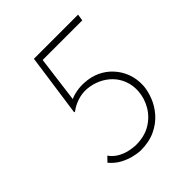

<svg xmlns="http://www.w3.org/2000/svg" viewBox="-183 -773 901 901"><g transform="rotate(-45 267.5 -322.5)"><path d="M234 7Q214 6 187.5 -0.5Q161 -7 134 -21.5Q107 -36 84 -63L107 -87Q125 -63 147.5 -50.5Q170 -38 192.5 -33Q215 -28 233 -27Q292 -26 333 -50Q374 -74 397.5 -113.5Q421 -153 424 -199Q426 -236 414 -267.5Q402 -299 379.5 -322Q357 -345 326.5 -359Q296 -373 261 -376Q228 -378 197.5 -367.5Q167 -357 146 -340L141 -341L185 -652H478L473 -619H210L178 -372L176 -387Q194 -397 221.5 -402Q249 -407 274 -405Q314 -403 348 -387.5Q382 -372 408 -344Q434 -316 447.5 -279.5Q461 -243 459 -200Q457 -168 443 -131.5Q429 -95 401.5 -63.5Q374 -32 332.5 -12.5Q291 7 234 7Z"/></g></svg>

Font: Josefin Sans Thin ExtraLight
Style: Italic
Weight: 250
Italic angle: -7°
Version: Version 2.000